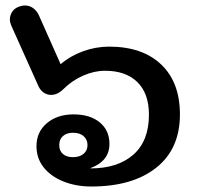

<svg xmlns="http://www.w3.org/2000/svg" viewBox="-20 -670 720 700"><path d="M113 -137Q113 -189 151 -221Q189 -253 248 -253Q308 -253 343.5 -224Q379 -195 379 -145Q379 -83 310 -57V-56Q409 -56 466 -106Q523 -156 523 -252Q523 -329 481 -370.5Q439 -412 363 -412Q323 -412 282.5 -394Q242 -376 211 -345Q190 -324 166 -324Q152 -324 140 -332Q128 -340 121 -354L21 -577Q16 -589 16 -599Q16 -613 23.5 -625.5Q31 -638 45 -644Q59 -650 71 -650Q87 -650 100 -641Q113 -632 121 -616L201 -436Q236 -466 282.5 -483Q329 -500 378 -500Q499 -500 567.5 -435Q636 -370 636 -253Q636 -127 549.5 -58.5Q463 10 313 10Q257 10 211 -8.5Q165 -27 139 -60Q113 -93 113 -137ZM299 -141Q299 -161 285 -173.5Q271 -186 246 -186Q223 -186 209.5 -174Q196 -162 196 -141Q196 -120 209.5 -108.5Q223 -97 246 -97Q270 -97 284.5 -109Q299 -121 299 -141Z"/></svg>

Font: Kodchasan SemiBold
Style: Regular
Weight: 600
Version: Version 1.000; ttfautohint (v1.6)